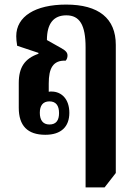

<svg xmlns="http://www.w3.org/2000/svg" viewBox="-20 -579 596 839"><path d="M354 240H437L486 177V-383C486 -499 411 -559 269 -559C134 -559 51 -507 51 -421C51 -410 52 -397 55 -379L148 -348V-344C88 -323 62 -285 62 -216V-108C62 -30 100 10 178 10C248 10 283 -26 283 -86C283 -146 249 -179 205 -179C201 -179 197 -179 193 -178V-214C193 -280 211 -316 267 -314C272 -319 275 -328 275 -336C275 -349 268 -357 249 -368L185 -404C185 -476 214 -512 270 -512C328 -512 354 -470 354 -372ZM196 -35C167 -35 154 -55 154 -86C154 -117 167 -136 196 -136C225 -136 238 -117 238 -85C238 -54 226 -35 196 -35Z"/></svg>

Font: Noto Serif Thai Condensed
Style: Bold
Weight: 700
Width: 3
Designer: Monotype Design Team
Foundry: Monotype Imaging Inc.
Version: Version 2.002